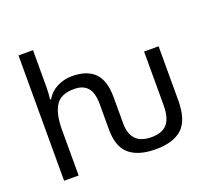

<svg xmlns="http://www.w3.org/2000/svg" viewBox="-129 -922 1192 1094"><g transform="rotate(-20 467.0 -375.0)"><path d="M639 10Q533 10 479 -36.5Q425 -83 425 -186V-343Q425 -408 398.5 -440Q372 -472 316 -472Q234 -472 203.5 -421.5Q173 -371 173 -277V0H85V-760H173V-537Q173 -497 168 -462H174Q198 -503 240 -524Q282 -545 330 -545Q421 -545 467 -498.5Q513 -452 513 -349V-192Q513 -63 639 -63Q704 -63 734.5 -98Q765 -133 765 -212V-536H853V-209Q853 -89 799.5 -39.5Q746 10 639 10Z"/></g></svg>

Font: Go Noto Kurrent-Regular
Style: Regular
Weight: 400
Designer: Monotype Design Team
Foundry: Monotype Imaging Inc.
Version: Version 2.012; ttfautohint (v1.8.4.7-5d5b)